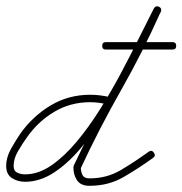

<svg xmlns="http://www.w3.org/2000/svg" viewBox="-24 -577 589 620"><path d="M341 -248Q338 -236 326 -239Q296 -247 267 -247Q203 -247 150.5 -215.5Q98 -184 62 -132Q49 -114 34.5 -89.5Q20 -65 20 -41Q20 -25 31.5 -19.5Q43 -14 57 -14Q100 -14 142 -43Q184 -72 224 -120Q264 -168 300.5 -226.5Q337 -285 369 -345.5Q401 -406 427.5 -459.5Q454 -513 473 -550Q479 -560 490 -555Q500 -549 495 -538Q474 -499 446.5 -444Q419 -389 386 -327Q353 -265 315 -205.5Q277 -146 235.5 -97Q194 -48 149 -19Q104 10 57 10Q33 10 14.5 -2Q-4 -14 -4 -41Q-4 -69 11.5 -96.5Q27 -124 42 -146Q82 -202 139.5 -236.5Q197 -271 267 -271Q299 -271 332 -263Q344 -260 341 -248ZM489 -555Q500 -550 495 -539Q437 -409 366.5 -285Q296 -161 236 -32Q236 -32 236 -34Q237 -37 237 -37Q237 -22 242.5 -11.5Q248 -1 265 -1Q321 -1 366.5 -28Q412 -55 456 -87Q466 -94 473 -84Q480 -74 470 -67Q423 -33 374.5 -5Q326 23 265 23Q237 23 225 5.5Q213 -12 213 -37Q213 -37 214 -40Q214 -42 214 -42Q275 -171 345 -295Q415 -419 473 -549Q478 -560 489 -555ZM318 -417Q306 -417 306 -429Q306 -441 318 -441Q371 -441 425 -441Q479 -441 533 -441Q533 -441 533 -441Q533 -441 533 -441Q545 -441 545 -429Q545 -417 533 -417Q479 -417 425 -417Q371 -417 318 -417Q318 -417 318 -417Q318 -417 318 -417Z"/></svg>

Font: FRB American Cursive Light
Style: Italic
Weight: 300
Italic angle: -25°
Version: Version 2.0;Modular Font Editor K font №1